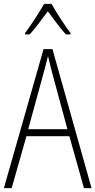

<svg xmlns="http://www.w3.org/2000/svg" viewBox="-20 -968 491 988"><path d="M245 -948H207C183 -905 137 -835 109 -798V-791H133C162 -823 199 -873 226 -910C254 -872 289 -824 319 -791H343V-798C320 -827 270 -903 245 -948ZM412 0H451L250 -715H204L0 0H40L116 -267H337ZM249 -591 327 -303H125L204 -591C212 -623 220 -649 227 -679C234 -649 242 -621 249 -591Z"/></svg>

Font: Noto Sans Ethiopic Condensed ExtraLight
Style: Regular
Weight: 200
Width: 3
Designer: Monotype Design Team
Foundry: Monotype Imaging Inc.
Version: Version 2.102